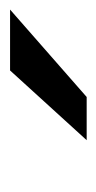

<svg xmlns="http://www.w3.org/2000/svg" viewBox="77 -1038 196 391"><g transform="rotate(-90 175.5 -843.0)"><path d="M85 -765 227 -921H351L173 -765Z"/></g></svg>

Font: Undotted
Style: Regular
Weight: 400
Designer: Delve Withrington, Dave Bailey, Thomas Jockin
Foundry: Delve Fonts LLC
Version: Version 4.000